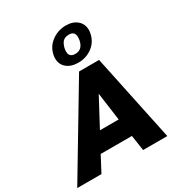

<svg xmlns="http://www.w3.org/2000/svg" viewBox="-287 -1151 1225 1305"><g transform="rotate(-30 325.0 -498.0)"><path d="M344 -680H501L644 0H454L436 -121H191L127 0H-63ZM414 -263 384 -482 267 -263ZM247 -838Q247 -850 250 -865Q262 -924 311 -960Q360 -996 422 -996Q476 -996 509.5 -967.5Q543 -939 543 -891Q543 -879 540 -865Q528 -805 480.5 -769.5Q433 -734 371 -734Q315 -734 281 -762Q247 -790 247 -838ZM383 -796Q440 -796 453 -864Q455 -878 455 -885Q455 -932 409 -932Q369 -932 352 -903Q335 -874 335 -841Q335 -796 383 -796Z"/></g></svg>

Font: Teachers ExtraBold
Style: Italic
Weight: 800
Designer: Alfredo Marco Pradil & Chank Diesel
Version: Version 0.009